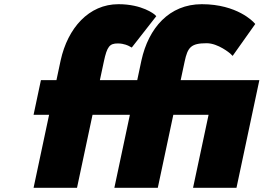

<svg xmlns="http://www.w3.org/2000/svg" viewBox="-20 -895 1256 915"><path d="M1216 -513H841L860 -602C874.3 -669.5 890.1 -689 964.9 -689C1019.9 -689 1076.7 -640.3 1076.7 -640.3L1088.7 -628.6L1196.4 -780.6L1190.1 -787.6C1188 -789.8 1111.1 -875 941.7 -875C786.7 -875 687.9 -761.7 654 -607.1L634 -513H456L475 -602C490.2 -673.9 502.6 -688 541.7 -688C572 -688 594 -675.9 594 -675.9L607.9 -668.4L724.8 -817.9L717.6 -825C715.1 -827.5 657.8 -875 544.5 -875C403.2 -875 302.9 -761.4 269 -607.1L249 -513H175L140 -348H214L140 0H347L421 -348H599L525 0H732L806 -348H974L900 0H1107Z"/></svg>

Font: Hussar Nova
Style: 96
Weight: 700
Foundry: Cannot Into Space Fonts
Version: Version 0.99